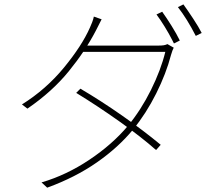

<svg xmlns="http://www.w3.org/2000/svg" viewBox="-20 -827 1017 892"><path d="M815.4 -638.7 788.1 -625 780.3 -640.6Q765.6 -669.9 745.1 -703.1Q724.6 -736.3 707 -759.8L733.4 -772.5Q753.9 -744.1 777.3 -706.5Q800.8 -668.9 815.4 -638.7ZM917 -673.8 889.6 -660.2Q848.6 -740.2 806.6 -793.9L832 -806.6Q852.5 -778.3 877.9 -739.7Q903.3 -701.2 917 -673.8ZM726.6 -154.3 705.1 -129.9Q636.7 -190.4 535.6 -262.2Q434.6 -334 334 -395.5L353.5 -415Q448.2 -359.4 547.4 -290Q646.5 -220.7 726.6 -154.3ZM774.4 -571.3Q752 -485.4 705.6 -392.6Q659.2 -299.8 597.7 -224.6Q529.3 -141.6 429.7 -72.3Q330.1 -2.9 199.2 44.9L172.9 20.5Q289.1 -13.7 395.5 -85Q502 -156.2 574.2 -242.2Q634.8 -315.4 681.2 -408.7Q727.5 -502 748 -585.9H354.5L372.1 -615.2H714.8Q731.4 -615.2 740.7 -616.7Q750 -618.2 757.8 -622.1L787.1 -605.5Q781.2 -594.7 774.4 -571.3ZM424.8 -683.6Q376 -589.8 299.3 -495.6Q222.7 -401.4 107.4 -322.3L82 -341.8Q194.3 -412.1 277.3 -513.2Q360.4 -614.3 397.5 -698.2Q402.3 -708 408.2 -723.6Q414.1 -739.3 416 -750L452.1 -737.3Q449.2 -731.4 424.8 -683.6Z"/></svg>

Font: Min Sans VF VF
Style: Regular
Weight: 400
Designer: Jinseong-Kim, NotoSansCJK, Nunito
Foundry: Jinseong-Kim
Version: Version 1.420;Glyphs 3.1.2 (3151)